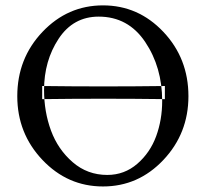

<svg xmlns="http://www.w3.org/2000/svg" viewBox="-20 -670 751 700"><path d="M339.8 -609.4Q247.1 -609.4 193.8 -528.8Q140.6 -448.2 140.6 -341.8Q140.6 -262.7 166 -193.8Q191.4 -125 245.1 -78.6Q298.8 -32.2 371.1 -32.2Q433.6 -32.2 480.5 -72.8Q527.3 -113.3 549.3 -173.3Q571.3 -233.4 571.3 -301.8Q571.3 -424.8 509.3 -517.1Q447.3 -609.4 339.8 -609.4ZM43 -319.3Q43 -457 134.8 -553.7Q226.6 -650.4 355.5 -650.4Q484.4 -650.4 575.7 -553.7Q667 -457 667 -319.3Q667 -183.6 575.7 -86.9Q484.4 9.8 355.5 9.8Q226.6 9.8 134.8 -86.9Q43 -183.6 43 -319.3ZM133.8 -308.6Q357.4 -311.5 581.1 -308.6V-356.4Q357.4 -353.5 133.8 -356.4Z"/></svg>

Font: Crimson Text
Style: Regular
Weight: 400
Version: Version 0.13